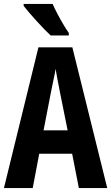

<svg xmlns="http://www.w3.org/2000/svg" viewBox="-20 -1047 564 974"><path d="M380 -93 346 -267H179L146 -93H0L175 -807H347L524 -93ZM283 -585Q275 -623 271 -647Q267 -671 262 -698Q259 -676 251.5 -642.5Q244 -609 240 -587L201 -386H323ZM247 -1027Q256 -1006 271 -977.5Q286 -949 302 -922Q318 -895 329 -880V-867H237Q224 -879 205 -898.5Q186 -918 165.5 -940.5Q145 -963 127.5 -983.5Q110 -1004 100 -1017V-1027Z"/></svg>

Font: Noto Sans Kannada UI ExtraCondensed
Style: Bold
Weight: 700
Width: 2
Designer: Jelle Bosma - Monotype Design Team
Foundry: Monotype Imaging Inc.
Version: Version 2.005; ttfautohint (v1.8.4.7-5d5b)